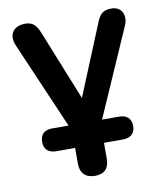

<svg xmlns="http://www.w3.org/2000/svg" viewBox="-79 -561 683 812"><g transform="rotate(-10 263.0 -154.5)"><path d="M264 188C305 188 325 166 325 125V57H407C440 57 459 39 459 8C459 -24 440 -41 407 -41H334L498 -415C517 -458 498 -497 454 -497C421 -497 404 -485 390 -448L266 -146L145 -447C130 -485 113 -497 84 -497C29 -497 10 -458 29 -414L190 -41H120C86 -41 68 -24 68 8C68 39 86 57 120 57H201V125C201 166 224 188 264 188Z"/></g></svg>

Font: SN Pro SemiBold
Style: Regular
Weight: 600
Designer: Tobias Whetton
Foundry: Supernotes
Version: Version 1.003;Glyphs 3.3 (3324)